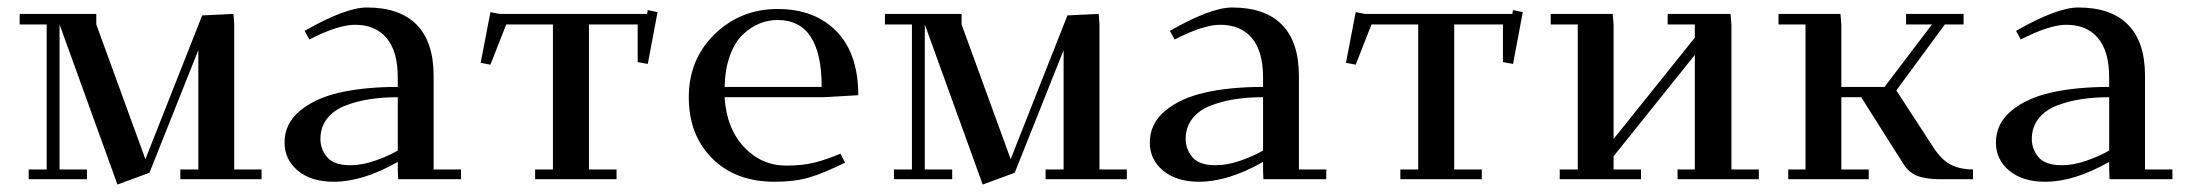

<svg xmlns="http://www.w3.org/2000/svg" viewBox="-20 -476 5811 510"><path d="M32.2 -411.1V-439H235.8V-411.1L366.2 -53.2L517.1 -435.1L600.1 -439L602.1 -413.1V-25.9H674.8V0H459V-25.9H506.8V-342.8L377 -17.1L292 14.2L138.2 -411.1V-25.9H210.9V0H56.2V-25.9H104V-411.1Z M735.8 -97.2Q735.8 -147.5 776.4 -181.4Q816.9 -215.3 882.8 -230.2Q948.7 -245.1 1036.6 -245.1V-270Q1036.6 -339.8 1006.8 -375Q977.1 -410.2 922.9 -410.2Q877.9 -410.2 801.8 -371.1L789.1 -394Q897.9 -456.1 954.6 -456.1Q1042 -456.1 1086.9 -410.2Q1131.8 -364.3 1131.8 -274.9V-25.9H1204.6V0H1037.6L1036.6 -23.9V-45.9Q943.8 6.8 866.7 6.8Q806.6 6.8 771.2 -22.7Q735.8 -52.2 735.8 -97.2ZM831.1 -106.9Q831.1 -79.6 849.1 -58.3Q867.2 -37.1 910.6 -37.1Q942.4 -37.1 977.5 -49.6Q1012.7 -62 1036.6 -76.2V-217.8Q997.1 -217.8 962.9 -212.6Q928.7 -207.5 897.7 -195.6Q866.7 -183.6 848.9 -160.9Q831.1 -138.2 831.1 -106.9Z M1256.8 -309.1 1282.7 -443.8 1307.6 -439H1698.7L1700.7 -449.2L1726.6 -443.8L1700.7 -306.2L1673.8 -311V-411.1H1544.4V-25.9H1617.7V0H1401.4V-25.9H1448.7V-411.1H1324.7L1282.7 -304.2Z M2045.4 -452.1Q2144 -452.1 2201.9 -392.8Q2259.8 -333.5 2259.8 -223.1L2166.5 -217.8H1904.8Q1909.7 -135.3 1956.1 -85.7Q2002.4 -36.1 2069.3 -36.1Q2110.4 -36.1 2142.6 -43.9Q2174.8 -51.8 2212.4 -67.9L2224.6 -43.9Q2166 -15.1 2127.9 -4.2Q2089.8 6.8 2037.6 6.8Q1934.1 6.8 1871.8 -55.2Q1809.6 -117.2 1809.6 -217.8Q1809.6 -318.4 1878.4 -385.3Q1947.3 -452.1 2045.4 -452.1ZM1904.8 -245.1H2162.6Q2162.6 -422.9 2045.4 -422.9Q2020.5 -422.9 1997.1 -413.3Q1973.6 -403.8 1952.9 -384Q1932.1 -364.3 1918.9 -328.4Q1905.8 -292.5 1904.8 -245.1Z M2330.6 -411.1V-439H2534.2V-411.1L2664.6 -53.2L2815.4 -435.1L2898.4 -439L2900.4 -413.1V-25.9H2973.1V0H2757.3V-25.9H2805.2V-342.8L2675.3 -17.1L2590.3 14.2L2436.5 -411.1V-25.9H2509.3V0H2354.5V-25.9H2402.3V-411.1Z M3034.2 -97.2Q3034.2 -147.5 3074.7 -181.4Q3115.2 -215.3 3181.2 -230.2Q3247.1 -245.1 3335 -245.1V-270Q3335 -339.8 3305.2 -375Q3275.4 -410.2 3221.2 -410.2Q3176.3 -410.2 3100.1 -371.1L3087.4 -394Q3196.3 -456.1 3252.9 -456.1Q3340.3 -456.1 3385.3 -410.2Q3430.2 -364.3 3430.2 -274.9V-25.9H3502.9V0H3335.9L3335 -23.9V-45.9Q3242.2 6.8 3165 6.8Q3105 6.8 3069.6 -22.7Q3034.2 -52.2 3034.2 -97.2ZM3129.4 -106.9Q3129.4 -79.6 3147.5 -58.3Q3165.5 -37.1 3209 -37.1Q3240.7 -37.1 3275.9 -49.6Q3311 -62 3335 -76.2V-217.8Q3295.4 -217.8 3261.2 -212.6Q3227.1 -207.5 3196 -195.6Q3165 -183.6 3147.2 -160.9Q3129.4 -138.2 3129.4 -106.9Z M3555.2 -309.1 3581.1 -443.8 3606 -439H3997.1L3999 -449.2L4024.9 -443.8L3999 -306.2L3972.2 -311V-411.1H3842.8V-25.9H3916V0H3699.7V-25.9H3747.1V-411.1H3623L3581.1 -304.2Z M4099.1 -411.1V-439H4263.7L4266.1 -411.1V-106.9L4481.9 -376V-411.1H4409.7V-439H4576.7L4579.1 -411.1V-25.9H4651.9V0H4436V-25.9H4481.9V-330.1L4266.1 -61V-25.9H4338.9V0H4123V-25.9H4170.9V-411.1Z M4704.1 -411.1V-439H4868.7L4871.1 -411.1V-245.1H4985.8L5111.8 -411.1H5043V-439H5195.8V-411.1H5146L5017.1 -235.8L5110.8 -91.8Q5134.8 -52.7 5160.4 -39.3Q5186 -25.9 5220.7 -25.9V0H5130.9Q5097.7 0 5074.2 -8.3Q5050.8 -16.6 5035.6 -41L4923.8 -217.8H4871.1V-25.9H4943.8V0H4730V-25.9H4775.9V-411.1Z M5281.7 -97.2Q5281.7 -147.5 5322.3 -181.4Q5362.8 -215.3 5428.7 -230.2Q5494.6 -245.1 5582.5 -245.1V-270Q5582.5 -339.8 5552.7 -375Q5522.9 -410.2 5468.8 -410.2Q5423.8 -410.2 5347.7 -371.1L5335 -394Q5443.8 -456.1 5500.5 -456.1Q5587.9 -456.1 5632.8 -410.2Q5677.7 -364.3 5677.7 -274.9V-25.9H5750.5V0H5583.5L5582.5 -23.9V-45.9Q5489.7 6.8 5412.6 6.8Q5352.5 6.8 5317.1 -22.7Q5281.7 -52.2 5281.7 -97.2ZM5377 -106.9Q5377 -79.6 5395 -58.3Q5413.1 -37.1 5456.5 -37.1Q5488.3 -37.1 5523.4 -49.6Q5558.6 -62 5582.5 -76.2V-217.8Q5543 -217.8 5508.8 -212.6Q5474.6 -207.5 5443.6 -195.6Q5412.6 -183.6 5394.8 -160.9Q5377 -138.2 5377 -106.9Z"/></svg>

Font: Dehuti Alt
Style: Bold
Weight: 700
Version: Version 1.2